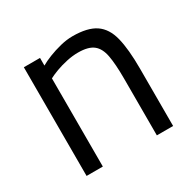

<svg xmlns="http://www.w3.org/2000/svg" viewBox="-119 -637 775 765"><g transform="rotate(-30 268.5 -255.0)"><path d="M72.2 0V-500H146.6V-464.8Q164 -475 189.7 -485.2Q215.5 -495.4 245 -502.8Q274.5 -510.2 301.5 -510.2Q370.3 -510.2 406.8 -485.6Q443.3 -461 456.8 -407.2Q470.3 -353.4 470.3 -264.4V0H395.5V-261.6Q395.5 -327.7 388.1 -367.4Q380.7 -407 357.8 -424.9Q335 -442.8 288.2 -442.8Q262.2 -442.8 235.2 -436.8Q208.1 -430.9 185.2 -422.4Q162.3 -413.9 147 -405.7V0Z"/></g></svg>

Font: Titillium Web
Style: Bold
Weight: 700
Designer: Mohamed Gaber, Accademia di Belle Arti di Urbino
Foundry: Kief Type Foundry, Accademia di Belle Arti di Urbino
Version: Version 3.000